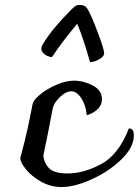

<svg xmlns="http://www.w3.org/2000/svg" viewBox="-20 -751 561 776"><path d="M62 -112Q82 -187 91.5 -230.5Q101 -274 111 -327Q114 -346 142 -369Q170 -392 208.5 -408.5Q247 -425 279 -425Q318 -425 355 -405.5Q392 -386 392 -350Q392 -307 334 -286L330 -287Q328 -323 309.5 -352.5Q291 -382 268 -382Q246 -382 221.5 -358Q197 -334 193 -312Q177 -226 155 -121Q160 -88 180.5 -69Q201 -50 253 -50Q318 -50 388.5 -87.5Q459 -125 501 -232Q521 -232 521 -204Q521 -156 471.5 -107.5Q422 -59 352 -27Q282 5 229 5Q185 5 146.5 -16.5Q108 -38 85 -66.5Q62 -95 62 -112ZM401 -535Q401 -523 381 -511.5Q361 -500 344 -500Q316 -599 292 -655Q230 -581 190 -520Q172 -522 159 -532.5Q146 -543 147 -556Q148 -565 156 -577Q193 -637 267 -711Q280 -724 286 -727.5Q292 -731 303 -731Q324 -731 333 -716Q347 -694 374 -623Q401 -552 401 -535Z"/></svg>

Font: Charmonman
Style: Bold
Weight: 700
Designer: Ekaluck Peanpanawate
Foundry: Cadson Demak Co.,Ltd.
Version: Version 1.000; ttfautohint (v1.6)